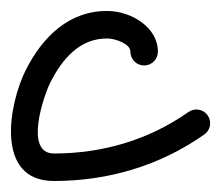

<svg xmlns="http://www.w3.org/2000/svg" viewBox="-29 -301 402 349"><path d="M258 -207C258 -207 258 -207 258 -207C258 -252.3 208.6 -280.1 168.6 -281C96.9 -282.6 47.9 -233.7 17.6 -173.2C-13.1 -111.6 -38.7 28 69 28C167.4 28 261.7 0.3 342.4 -56.6C353.7 -64.5 356.4 -80.1 348.4 -91.4C340.5 -102.7 324.9 -105.4 313.6 -97.4C313.6 -97.4 313.6 -97.4 313.6 -97.4C241.3 -46.5 157.2 -22 69 -22C14.5 -22 50.3 -126.8 62.4 -150.8C83.6 -193.3 116.1 -232.2 167.4 -231C179.6 -230.7 208 -222 208 -207C208 -193.2 219.2 -182 233 -182C246.8 -182 258 -193.2 258 -207Z"/></svg>

Font: FRB American Cursive Guidelines Arrows Semibold
Style: Italic
Weight: 600
Italic angle: -25°
Version: Version 2.0;Modular Font Editor K font №1